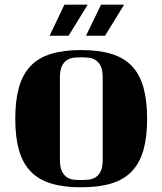

<svg xmlns="http://www.w3.org/2000/svg" viewBox="-20 -726 691 817"><path d="M45 -220Q45 -298 60.5 -353.5Q76 -409 109.5 -444.5Q143 -480 196.5 -496.5Q250 -513 325 -513Q401 -513 454.5 -496.5Q508 -480 541.5 -444.5Q575 -409 590.5 -353.5Q606 -298 606 -220Q606 -143 590.5 -88Q575 -33 541.5 2.5Q508 38 454.5 54.5Q401 71 325 71Q250 71 196.5 54.5Q143 38 109.5 2.5Q76 -33 60.5 -88Q45 -143 45 -220ZM417 -397Q417 -428 408.5 -445Q400 -462 386.5 -470.5Q373 -479 357 -480.5Q341 -482 325 -482Q310 -482 294 -480.5Q278 -479 265 -470.5Q252 -462 243.5 -445Q235 -428 235 -397V-45Q235 -14 243.5 3Q252 20 265 28.5Q278 37 294 38.5Q310 40 325 40Q341 40 357 38.5Q373 37 386.5 28.5Q400 20 408.5 3Q417 -14 417 -45ZM272 -574H191L254 -706H353ZM427 -574H346L410 -706H508Z"/></svg>

Font: Cafe24 ClassicType
Style: Regular
Weight: 400
Designer: Cafe24 thkim, hmlim, mnelim & 4IR
Foundry: Cafe24
Version: Version 1.000